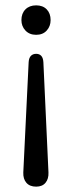

<svg xmlns="http://www.w3.org/2000/svg" viewBox="-20 -510 268 717"><path d="M115 187Q91 187 78.5 172.5Q66 158 67 134L87 -278Q88 -294 95.5 -301.5Q103 -309 115 -309Q127 -309 134 -301.5Q141 -294 142 -278L161 134Q162 158 150 172.5Q138 187 115 187ZM115 -380Q90 -380 75 -396Q60 -412 60 -435Q60 -460 75 -475Q90 -490 115 -490Q140 -490 154.5 -475Q169 -460 169 -435Q169 -412 154.5 -396Q140 -380 115 -380Z"/></svg>

Font: Nunito
Style: Regular
Weight: 400
Designer: Vernon Adams
Foundry: Vernon Adams
Version: Version 3.602